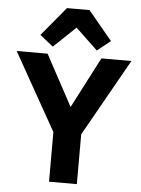

<svg xmlns="http://www.w3.org/2000/svg" viewBox="-62 -1004 773 1052"><g transform="rotate(5 324.5 -478.0)"><path d="M401 0H248V-273L9 -698H179L329 -420H331L475 -698H640L401 -274ZM263 -956H387L519 -797L446 -739L325 -854L204 -739L131 -797Z"/></g></svg>

Font: IBM Plex Sans Var
Style: Regular
Weight: 400
Designer: Mike Abbink, Paul van der Laan, Pieter van Rosmalen
Foundry: Bold Monday
Version: Version 3.000